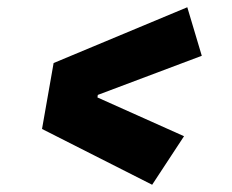

<svg xmlns="http://www.w3.org/2000/svg" viewBox="-20 -577 640 530"><path d="M497 -557 537 -423 250 -315 249 -308 488 -201 400 -67 96 -221 128 -403Z"/></svg>

Font: Changa One
Style: Italic
Weight: 400
Italic angle: -12°
Designer: Eduardo Rodriguez Tunni
Foundry: Eduardo Rodriguez Tunni
Version: Version 1.003